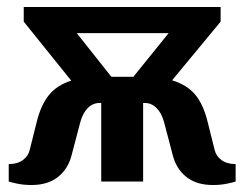

<svg xmlns="http://www.w3.org/2000/svg" viewBox="-20 -520 700 550"><path d="M655 -50V0Q650 2 631 6Q612 10 590 10Q543 10 514 -13Q485 -36 475 -75L450 -170Q443 -196 428.5 -210.5Q414 -225 395 -225H390V0H270V-225H265Q246 -225 231.5 -210.5Q217 -196 210 -170L185 -75Q175 -36 146 -13Q117 10 70 10Q48 10 29 6Q10 2 5 0V-50Q30 -50 45.5 -61.5Q61 -73 65 -90L85 -170Q97 -219 120 -247.5Q143 -276 184 -289L48 -458V-500H612V-458L473 -290Q516 -277 539.5 -248.5Q563 -220 575 -170L595 -90Q599 -73 614.5 -61.5Q630 -50 655 -50ZM362 -300 463 -425H200L299 -300Z"/></svg>

Font: Cuprum
Style: Bold
Weight: 700
Designer: Jovanny Lemonad
Foundry: Jovanny Lemonad
Version: Version 2.000